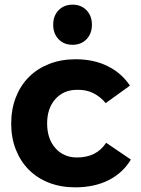

<svg xmlns="http://www.w3.org/2000/svg" viewBox="-20 -797 603 823"><path d="M291 -777Q328 -777 351 -753Q374 -729 374 -691Q374 -653 351 -629Q328 -605 291 -605Q254 -605 231 -629Q208 -653 208 -691Q208 -729 231 -753Q254 -777 291 -777ZM304 -543Q382 -543 441.5 -513.5Q501 -484 537 -430L433 -355Q411 -382 380.5 -397.5Q350 -413 310 -412Q253 -412 217.5 -372.5Q182 -333 182 -268Q182 -202 217.5 -162Q253 -122 310 -122Q394 -122 435 -185L541 -113Q507 -56 446 -25Q385 6 302 6Q241 6 190.5 -13.5Q140 -33 104 -69Q68 -105 48 -155.5Q28 -206 28 -267Q28 -329 48 -380Q68 -431 104 -467Q140 -503 191 -523Q242 -543 304 -543Z"/></svg>

Font: Montserrat Semi Bold
Style: Regular
Weight: 600
Designer: Julieta Ulanovsky
Foundry: Julieta Ulanovsky
Version: Version 3.001 September 28, 2015